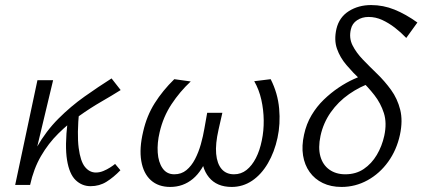

<svg xmlns="http://www.w3.org/2000/svg" viewBox="-20 -731 1670 759"><path d="M74 0Q89 -85 125.5 -149Q162 -213 211 -262Q260 -311 314.5 -349.5Q369 -388 421 -421L457 -375Q422 -353 379.5 -328.5Q337 -304 293.5 -273Q250 -242 210.5 -203Q171 -164 142 -114Q113 -64 99 0ZM40 0 128 -414H190L91 0ZM338 5Q304 5 279 -19Q254 -43 245 -98.5Q236 -154 247 -248L293 -294Q284 -200 291 -146.5Q298 -93 316 -71Q334 -49 359 -49Q374 -49 388.5 -55Q403 -61 415.5 -69Q428 -77 435 -83L456 -58Q429 -30 401 -12.5Q373 5 338 5Z M653 8Q606 8 576.5 -18.5Q547 -45 538.5 -94.5Q530 -144 546 -211Q560 -273 591.5 -323Q623 -373 669 -418L734 -409Q691 -369 658 -319Q625 -269 611 -208Q601 -166 603.5 -128Q606 -90 622.5 -66Q639 -42 669 -42Q697 -42 717 -58.5Q737 -75 751 -102Q765 -129 774 -161Q783 -193 788 -223L799 -285H859L844 -219Q831 -162 834.5 -123Q838 -84 856 -63Q874 -42 905 -42Q933 -42 954.5 -59Q976 -76 991.5 -106Q1007 -136 1015 -176Q1023 -214 1022.5 -255.5Q1022 -297 1013 -337Q1004 -377 985 -410L1050 -418Q1078 -363 1083.5 -302Q1089 -241 1077 -186Q1065 -130 1039 -85.5Q1013 -41 976.5 -16.5Q940 8 896 8Q837 8 806 -30Q775 -68 778 -128L805 -123Q781 -56 742.5 -24Q704 8 653 8Z M1330 8Q1288 8 1256 -7.5Q1224 -23 1204 -51Q1184 -79 1178 -116.5Q1172 -154 1182 -199Q1191 -241 1211.5 -275.5Q1232 -310 1260 -337Q1288 -364 1318.5 -384.5Q1349 -405 1379 -418.5Q1409 -432 1432 -440L1451 -405Q1403 -389 1360 -359Q1317 -329 1287.5 -287Q1258 -245 1247 -194Q1237 -147 1246.5 -113Q1256 -79 1282 -60.5Q1308 -42 1345 -42Q1387 -42 1418 -63Q1449 -84 1469.5 -118.5Q1490 -153 1499 -194Q1510 -245 1497.5 -284Q1485 -323 1460 -355Q1435 -387 1405 -415.5Q1375 -444 1349.5 -474Q1324 -504 1312 -538.5Q1300 -573 1310 -617Q1321 -663 1359 -687Q1397 -711 1447 -711Q1495 -711 1539.5 -693Q1584 -675 1630 -642L1586 -581Q1565 -603 1541 -621.5Q1517 -640 1491 -652Q1465 -664 1437 -664Q1411 -664 1391.5 -651Q1372 -638 1367 -615Q1359 -581 1373.5 -552Q1388 -523 1414.5 -495.5Q1441 -468 1471 -439Q1501 -410 1526 -375.5Q1551 -341 1562 -297.5Q1573 -254 1561 -198Q1548 -138 1514.5 -91.5Q1481 -45 1433 -18.5Q1385 8 1330 8Z"/></svg>

Font: Ysabeau
Style: Italic
Weight: 400
Italic angle: -12°
Designer: Christian Thalmann (Catharsis Fonts)
Version: Version 2.000;gftools[0.9.27.dev2+g8671c4b]